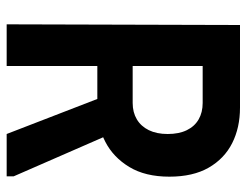

<svg xmlns="http://www.w3.org/2000/svg" viewBox="-102 -638 740 576"><g transform="rotate(90 268.0 -350.0)"><path d="M55 -700H178V0H53ZM303 -700Q363 -700 409.5 -676.5Q456 -653 483 -606Q510 -559 510 -488Q510 -416 481 -368Q452 -320 405.5 -296Q359 -272 307 -272H110V-700ZM174 -378H289Q317 -378 338 -390.5Q359 -403 370.5 -426.5Q382 -450 382 -483Q382 -517 370.5 -540.5Q359 -564 338 -576Q317 -588 289 -588H174ZM251 -339 368 -344 509 -21V0H382Z"/></g></svg>

Font: Phudu Medium
Style: Regular
Weight: 500
Version: Version 1.005;gftools[0.9.23]